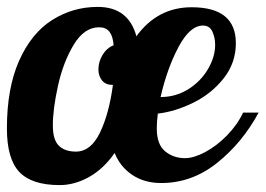

<svg xmlns="http://www.w3.org/2000/svg" viewBox="-27 -530 769 556"><path d="M-7 -158Q-7 -275 28.5 -354.5Q64 -434 124 -472Q184 -510 256 -510Q345 -510 368 -425Q429 -509 528 -509Q656 -509 656 -405Q656 -348 621 -303.5Q586 -259 533.5 -233Q481 -207 430 -201Q427 -177 427 -158Q427 -112 451 -92Q475 -72 509 -72Q534 -72 567 -89.5Q600 -107 630 -137.5Q660 -168 677 -204H722Q675 -117 602 -58.5Q529 0 440 0Q391 0 356 -23.5Q321 -47 305 -87Q273 -41 231 -17.5Q189 6 146 6Q65 6 29 -32Q-7 -70 -7 -158ZM596 -400Q596 -421 588 -438.5Q580 -456 561 -456Q523 -456 490 -394Q457 -332 438 -249Q482 -249 518 -271.5Q554 -294 575 -329.5Q596 -365 596 -400ZM300 -284Q279 -284 268.5 -297Q258 -310 258 -329Q258 -351 270 -371Q282 -391 302 -399Q300 -425 290 -438Q280 -451 260 -451Q217 -451 186.5 -400.5Q156 -350 141 -282Q126 -214 126 -167Q126 -125 143.5 -108Q161 -91 193 -91Q236 -91 262.5 -146Q289 -201 300 -284Z"/></svg>

Font: Lobster
Style: Regular
Weight: 400
Designer: Impallari Type
Foundry: Impallari Type
Version: Version 2.100